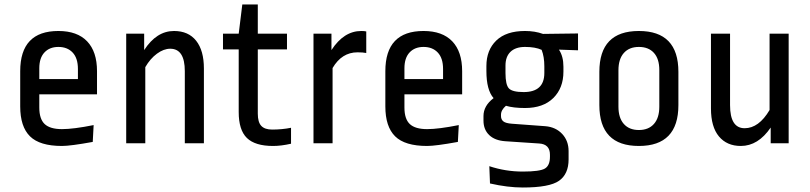

<svg xmlns="http://www.w3.org/2000/svg" viewBox="-20 -638 3607 855"><path d="M70 -164V-321Q70 -500 240 -500Q324 -500 368 -454Q412 -408 412 -321V-218H155V-159Q155 -108 179 -85.5Q203 -63 256 -63Q307 -63 397 -81L393 -6Q294 12 256 12Q157 12 113.5 -31Q70 -74 70 -164ZM155 -334V-286H327V-331Q327 -379 303.5 -404Q280 -429 240 -429Q201 -429 178 -404.5Q155 -380 155 -334Z M627 0H542V-488H622V-415Q677 -500 755 -500Q819 -500 853.5 -456.5Q888 -413 888 -333V0H803V-321Q803 -421 738 -421Q709 -421 679 -399Q649 -377 627 -339Z M1043 -139V-418H973V-488H1043L1059 -618H1128V-488H1258V-418H1128V-132Q1128 -94 1143.5 -77.5Q1159 -61 1192 -61Q1236 -61 1276 -69V2Q1232 12 1196 12Q1116 12 1079.5 -23.5Q1043 -59 1043 -139Z M1461 0H1376V-488H1456V-415Q1511 -500 1589 -500Q1603 -500 1611 -498V-402Q1596 -405 1572 -405Q1502 -405 1461 -335Z M1696 -164V-321Q1696 -500 1866 -500Q1950 -500 1994 -454Q2038 -408 2038 -321V-218H1781V-159Q1781 -108 1805 -85.5Q1829 -63 1882 -63Q1933 -63 2023 -81L2019 -6Q1920 12 1882 12Q1783 12 1739.5 -31Q1696 -74 1696 -164ZM1781 -334V-286H1953V-331Q1953 -379 1929.5 -404Q1906 -429 1866 -429Q1827 -429 1804 -404.5Q1781 -380 1781 -334Z M2162 179 2159 102Q2231 126 2308 126Q2384 126 2406.5 112.5Q2429 99 2429 60V51Q2429 4 2381 1L2231 -9Q2184 -12 2158.5 -36.5Q2133 -61 2133 -101V-121Q2133 -167 2178 -201Q2146 -237 2146 -322V-344Q2146 -415 2190 -457.5Q2234 -500 2318 -500Q2362 -500 2398 -487L2554 -489V-414L2469 -417Q2489 -387 2489 -341V-319Q2489 -246 2444 -201.5Q2399 -157 2318 -157Q2266 -157 2233 -167Q2211 -148 2211 -127V-121Q2211 -106 2221.5 -97.5Q2232 -89 2260 -87L2409 -76Q2455 -72 2483.5 -41.5Q2512 -11 2512 35V72Q2512 137 2469.5 167Q2427 197 2308 197Q2241 197 2162 179ZM2231 -346V-313Q2231 -260 2246.5 -244Q2262 -228 2312 -228Q2404 -228 2404 -313V-343Q2404 -385 2392 -416Q2364 -429 2318 -429Q2276 -429 2253.5 -407.5Q2231 -386 2231 -346Z M2916 -163V-326Q2916 -376 2892 -402.5Q2868 -429 2825 -429Q2782 -429 2758 -402Q2734 -375 2734 -325V-163Q2734 -113 2758 -86Q2782 -59 2825 -59Q2868 -59 2892 -86Q2916 -113 2916 -163ZM3001 -318V-170Q3001 12 2825 12Q2649 12 2649 -170V-318Q2649 -500 2825 -500Q3001 -500 3001 -318Z M3407 -488H3492V0H3412V-70Q3356 12 3279 12Q3217 12 3181.5 -30.5Q3146 -73 3146 -155V-488H3231V-170Q3231 -67 3296 -67Q3359 -67 3407 -148Z"/></svg>

Font: RopaSansRegular
Style: Regular
Weight: 400
Designer: Botio Nikoltchev
Foundry: Botjo Nikoltchev
Version: Version 1.002